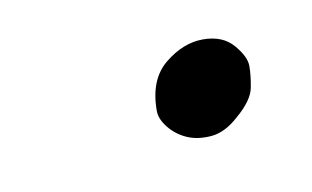

<svg xmlns="http://www.w3.org/2000/svg" viewBox="-29 -109 265 163"><g transform="rotate(-10 104.0 -27.0)"><path d="M102 -15Q102 -42 118 -55Q134 -68 151 -68Q168 -68 177 -57.5Q186 -47 186 -39Q186 -31 184 -20.5Q182 -10 168 2Q156 13 144 14Q132 15 123 11Q114 7 108 -0.5Q102 -8 102 -15Z"/></g></svg>

Font: #9Slide05 Great Vibes
Style: Regular
Weight: 400
Designer: Robert E. Leuschke
Foundry: Robert E. Leuschke
Version: Version 1.001